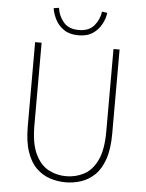

<svg xmlns="http://www.w3.org/2000/svg" viewBox="-58 -884 715 942"><g transform="rotate(5 300.0 -413.0)"><path d="M300 12Q261 12 224 0Q187 -12 157 -40.5Q127 -69 109.5 -119.5Q92 -170 92 -246V-660H124V-254Q124 -163 149 -111.5Q174 -60 214 -39Q254 -18 300 -18Q347 -18 387.5 -39Q428 -60 453 -111.5Q478 -163 478 -254V-660H508V-246Q508 -170 490.5 -119.5Q473 -69 443 -40.5Q413 -12 376 0Q339 12 300 12ZM300 -712Q257 -712 229 -731Q201 -750 186.5 -778.5Q172 -807 168 -834L194 -838Q199 -799 224.5 -768.5Q250 -738 300 -738Q350 -738 375.5 -768.5Q401 -799 406 -838L432 -834Q429 -807 414 -778.5Q399 -750 371.5 -731Q344 -712 300 -712Z"/></g></svg>

Font: Source Code Pro ExtraLight ExtraLight
Style: Regular
Weight: 250
Monospace: yes
Version: Version 1.018;hotconv 1.0.116;makeotfexe 2.5.65601